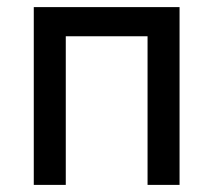

<svg xmlns="http://www.w3.org/2000/svg" viewBox="-20 -520 600 540"><path d="M395 -418H165V0H75V-500H485V0H395Z"/></svg>

Font: Retni Sans Medium
Style: Regular
Weight: 500
Designer: Vitaly Kuzmin
Foundry: ParaType Ltd.
Version: Version 1.00;March 2, 2019;FontCreator 11.5.0.2425 64-bit; t